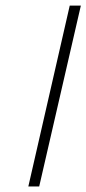

<svg xmlns="http://www.w3.org/2000/svg" viewBox="-20 -672 311 691"><path d="M121.1 -1H82L231 -651.9H271Z"/></svg>

Font: Common Serif News
Style: Italic
Weight: 450
Italic angle: -12°
Designer: Philipp H. Poll, Khaled Hosny
Foundry: Stefan Peev, Context Ltd.
Version: Version 1.026